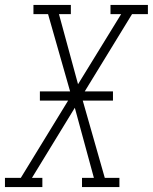

<svg xmlns="http://www.w3.org/2000/svg" viewBox="-54 -755 617 775"><path d="M-34 0V-37H30L221 -349H107V-386H229L140 -698H81V-735H232V-698H184L261 -415L435 -698H392V-735H543V-698H479L288 -386H402V-349H280L369 -37H428V0H277V-37H325L248 -320L75 -37H117V0Z"/></svg>

Font: Iosevka Slab Extralight
Style: Italic
Weight: 200
Italic angle: -9°
Monospace: yes
Designer: Belleve Invis
Foundry: Belleve Invis
Version: Version 11.1.1; ttfautohint (v1.8.3)